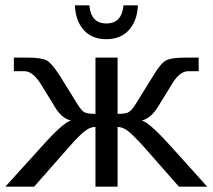

<svg xmlns="http://www.w3.org/2000/svg" viewBox="-71 -700 797 720"><path d="M287 -273V-484H370V-273Q402 -273 412 -280Q423 -286 438 -310L503 -415Q532 -463 551 -473Q571 -484 625 -484H674V-433H635Q601 -433 571 -380L523 -302Q496 -257 461 -248Q490 -240 571 -150L706 0H600L468 -150Q427 -195 406 -211Q387 -224 370 -224V0H287V-224Q268 -224 251 -211Q229 -196 189 -150L57 0H-51L85 -150Q165 -240 195 -248Q158 -257 133 -302L85 -380Q53 -433 21 -433H-19V-484H32Q85 -484 105 -473Q123 -463 154 -415L219 -310Q234 -286 244 -280Q254 -273 287 -273ZM446 -680Q444 -623 413 -588Q382 -553 328 -553Q273 -553 242.5 -588Q212 -623 210 -680H264Q270 -612 328 -612Q386 -612 392 -680Z"/></svg>

Font: Gamestation Display
Style: Regular
Weight: 400
Designer: Jonas Hecksher
Foundry: Jonas Hecksher, Playtypeª, e-types AS
Version: Version 1.003